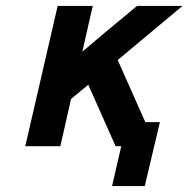

<svg xmlns="http://www.w3.org/2000/svg" viewBox="-20 -492 634 646"><path d="M65 0 174 -472H292L257 -318L348 -395Q365 -409 396 -434.5Q427 -460 441 -472H594L376 -290L469 -81H518L467 134H357L388 0H369L277 -207L219 -159L183 0Z"/></svg>

Font: Coval
Style: ExtraBold Italic
Weight: 800
Foundry: Context Ltd
Version: Version 001.000